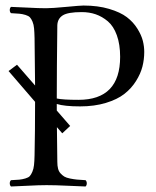

<svg xmlns="http://www.w3.org/2000/svg" viewBox="-20 -675 569 700"><path d="M189 -583Q187 -417 187 -320.8V-315.9Q209 -311 266.1 -311Q418 -311 418 -467.8Q418 -513.2 406 -546.4Q394 -579.6 373.3 -597.2Q352.5 -614.7 329.1 -622.8Q305.7 -630.9 277.8 -630.9Q227.5 -630.9 208.7 -618.9Q189.9 -606.9 189 -583ZM107.9 -363.3Q107.4 -449.7 106 -536.1Q105.5 -557.6 104.2 -571.5Q103 -585.4 98.6 -595.9Q94.2 -606.4 89.1 -611.8Q84 -617.2 72.8 -620.6Q61.5 -624 50.8 -625Q40 -626 20 -627Q15.6 -631.3 15.6 -638.4Q15.6 -645.5 20 -649.9Q41.5 -649.4 81.3 -647.2Q121.1 -645 147.9 -645Q169.9 -645 221.4 -649.9Q272.9 -654.8 284.2 -654.8Q336.9 -654.8 377.9 -642.6Q418.9 -630.4 442.4 -612.5Q465.8 -594.7 480.7 -570.8Q495.6 -546.9 500.7 -526.4Q505.9 -505.9 505.9 -485.8Q505.9 -458.5 499.3 -432.4Q492.7 -406.2 475.8 -379.4Q459 -352.5 433.3 -332.5Q407.7 -312.5 366 -299.8Q324.2 -287.1 272 -287.1Q215.3 -287.1 187 -295.9V-272L235.8 -215.8L207 -189L187.5 -211.4Q188.5 -124.5 189 -85Q189 -70.3 191.7 -60.1Q194.3 -49.8 200.9 -42.7Q207.5 -35.6 214.6 -31.2Q221.7 -26.9 235.1 -24.2Q248.5 -21.5 260.3 -20.3Q272 -19 292 -18.1Q296.4 -13.7 296.4 -6.6Q296.4 0.5 292 4.9Q272.5 4.4 226.8 2.2Q181.2 0 149.9 0Q122.1 0 81.3 2.2Q40.5 4.4 20 4.9Q15.6 0.5 15.6 -6.6Q15.6 -13.7 20 -18.1Q40 -19 50.5 -20Q61 -21 72.5 -24.4Q84 -27.8 88.6 -33Q93.3 -38.1 97.9 -48.6Q102.5 -59.1 104 -73.2Q105.5 -86.4 106 -108.9Q107.9 -190.9 107.9 -303.7L11.2 -416L42 -439Z"/></svg>

Font: Linux Libertine Display G
Style: Regular
Weight: 400
Designer: Philipp H. Poll
Foundry: Philipp H. Poll
Version: Version 5.0.9